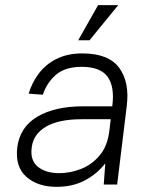

<svg xmlns="http://www.w3.org/2000/svg" viewBox="-20 -714 580 744"><path d="M360 -694H438L327 -558H283ZM199 10Q126 10 82 -29Q38 -68 47 -143Q57 -222 125 -262Q193 -302 301 -302H415Q425 -378 397 -416.5Q369 -455 297 -455Q232 -455 196.5 -424Q161 -393 146 -347L91 -351Q103 -392 129.5 -428Q156 -464 198.5 -485.5Q241 -507 299 -507Q401 -507 442 -451Q483 -395 471 -302L434 1H382L388 -81Q356 -40 309 -15Q262 10 199 10ZM210 -43Q251 -43 293 -59Q335 -75 366 -111.5Q397 -148 404 -209L409 -252H297Q207 -252 158 -223Q109 -194 103 -143Q96 -93 126.5 -68Q157 -43 210 -43Z"/></svg>

Font: Haskoy Light
Style: Italic
Weight: 300
Designer: Ertekin Erdin
Foundry: Ertekin Erdin
Version: Version 2.000; ttfautohint (v1.8.4.7-5d5b)